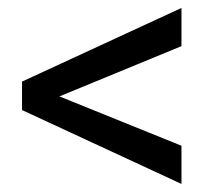

<svg xmlns="http://www.w3.org/2000/svg" viewBox="-20 -556 548 481"><path d="M434.6 -440.4V-536.1L35.2 -351.6V-280.3L434.6 -95.2V-190.9L128.9 -314.5Z"/></svg>

Font: Nahid
Style: Regular
Weight: 400
Foundry: DejaVu fonts team - Redesigned by Saber Rastikerdar
Version: Version 0.3.0